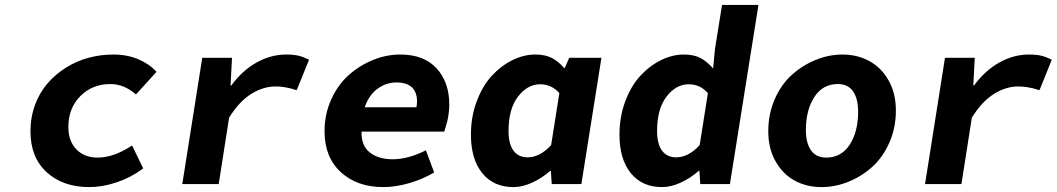

<svg xmlns="http://www.w3.org/2000/svg" viewBox="-20 -743 4266 775"><path d="M340.8 12.2Q234.4 12.2 168.7 -47.6Q103 -107.4 103 -212.9Q103 -270 121.6 -320.1Q140.1 -370.1 172.1 -406.7Q204.1 -443.4 246.3 -470Q288.6 -496.6 337.4 -509.8Q386.2 -522.9 437 -522.9Q493.2 -522.9 538.1 -503.9Q583 -484.9 611.8 -453.1L528.8 -361.8Q480.5 -403.8 425.8 -403.8Q353 -403.8 304.4 -355.2Q255.9 -306.6 255.9 -230Q255.9 -173.8 288.1 -140.4Q320.3 -106.9 374 -106.9Q439.5 -106.9 513.2 -155.8L558.1 -63Q508.8 -26.4 451.2 -7.1Q393.6 12.2 340.8 12.2Z M715.8 0 796.4 -509.8H916.5L910.6 -397.9H913.6Q959 -459.5 1016.6 -491.2Q1074.2 -522.9 1134.8 -522.9Q1165.5 -522.9 1185.3 -518.1Q1205.1 -513.2 1227.5 -502L1177.7 -378.9Q1156.7 -385.3 1149.2 -387.2Q1141.6 -389.2 1125.5 -391.6Q1109.4 -394 1091.8 -394Q1042.5 -394 993.9 -363.8Q945.3 -333.5 904.8 -268.1L862.8 0Z M1527.3 12.2Q1421.4 12.2 1355.7 -48.1Q1290 -108.4 1290 -212.9Q1290 -282.2 1317.1 -341.8Q1344.2 -401.4 1387.9 -440.2Q1431.6 -479 1485.8 -501Q1540 -522.9 1595.2 -522.9Q1691.4 -522.9 1742.4 -467Q1793.5 -411.1 1793.5 -320.8Q1793.5 -302.2 1790.8 -283.2Q1788.1 -264.2 1785.4 -253.9Q1782.7 -243.7 1778.3 -228.5Q1773.9 -213.4 1773.4 -211.9H1439.5Q1437.5 -155.8 1472.4 -127.9Q1507.3 -100.1 1565.4 -100.1Q1627 -100.1 1699.2 -136.2L1732.4 -46.9Q1686.5 -19.5 1631.6 -3.7Q1576.7 12.2 1527.3 12.2ZM1452.1 -310.1H1661.1Q1668.9 -356.9 1648.9 -383.5Q1628.9 -410.2 1580.1 -410.2Q1538.6 -410.2 1503.9 -384.8Q1469.2 -359.4 1452.1 -310.1Z M2052.7 12.2Q1972.2 12.2 1926.5 -44.2Q1880.9 -100.6 1880.9 -199.2Q1880.9 -272 1904.3 -334.2Q1927.7 -396.5 1965.1 -437Q2002.4 -477.5 2048.3 -500.2Q2094.2 -522.9 2140.6 -522.9Q2180.7 -522.9 2207.5 -509Q2234.4 -495.1 2258.8 -466.8L2277.8 -509.8H2407.7L2326.7 0H2207L2203.6 -53.2H2200.7Q2167.5 -23.9 2128.2 -5.9Q2088.9 12.2 2052.7 12.2ZM2109.9 -107.9Q2159.2 -107.9 2204.6 -157.2L2237.8 -367.2Q2206.1 -402.8 2160.6 -402.8Q2108.9 -402.8 2070.8 -353Q2032.7 -303.2 2032.7 -213.9Q2032.7 -161.6 2052.7 -134.8Q2072.8 -107.9 2109.9 -107.9Z M2652.3 12.2Q2571.8 12.2 2526.1 -44.2Q2480.5 -100.6 2480.5 -199.2Q2480.5 -272 2503.9 -334.2Q2527.3 -396.5 2564.7 -437Q2602.1 -477.5 2647.9 -500.2Q2693.8 -522.9 2740.2 -522.9Q2780.3 -522.9 2807.1 -509Q2834 -495.1 2858.4 -466.8L2866.2 -546.9L2894.5 -723.1H3041.5L2926.3 0H2806.6L2803.2 -53.2H2800.3Q2767.1 -23.9 2727.8 -5.9Q2688.5 12.2 2652.3 12.2ZM2709.5 -107.9Q2758.8 -107.9 2804.2 -157.2L2837.4 -367.2Q2805.7 -402.8 2760.3 -402.8Q2708.5 -402.8 2670.4 -353Q2632.3 -303.2 2632.3 -213.9Q2632.3 -161.6 2652.3 -134.8Q2672.4 -107.9 2709.5 -107.9Z M3295.9 12.2Q3236.3 12.2 3188.2 -13.7Q3140.1 -39.6 3110.6 -91.6Q3081.1 -143.6 3081.1 -212.9Q3081.1 -283.2 3107.2 -342.8Q3133.3 -402.3 3176.3 -440.9Q3219.2 -479.5 3272.5 -501.2Q3325.7 -522.9 3380.9 -522.9Q3439.9 -522.9 3488.5 -496.8Q3537.1 -470.7 3566.7 -418.5Q3596.2 -366.2 3596.2 -296.9Q3596.2 -226.6 3569.8 -167.2Q3543.5 -107.9 3500.7 -69.3Q3458 -30.8 3404.5 -9.3Q3351.1 12.2 3295.9 12.2ZM3314.9 -106.9Q3376 -106.9 3409.9 -159.2Q3443.8 -211.4 3443.8 -292Q3443.8 -344.7 3423.3 -374.3Q3402.8 -403.8 3361.8 -403.8Q3300.8 -403.8 3266.8 -351.1Q3232.9 -298.3 3232.9 -217.8Q3232.9 -166 3253.4 -136.5Q3273.9 -106.9 3314.9 -106.9Z M3713.9 0 3794.4 -509.8H3914.6L3908.7 -397.9H3911.6Q3957 -459.5 4014.6 -491.2Q4072.3 -522.9 4132.8 -522.9Q4163.6 -522.9 4183.3 -518.1Q4203.1 -513.2 4225.6 -502L4175.8 -378.9Q4154.8 -385.3 4147.2 -387.2Q4139.6 -389.2 4123.5 -391.6Q4107.4 -394 4089.8 -394Q4040.5 -394 3991.9 -363.8Q3943.4 -333.5 3902.8 -268.1L3860.8 0Z"/></svg>

Font: Office Code Pro D Bold Italic
Style: Regular
Weight: 700
Italic angle: -9°
Designer: Nathan Rutzky & Paul D. Hunt
Foundry: Adobe Systems Incorporated
Version: Version 1.004;PS 001.004;hotconv 1.0.70;makeotf.lib2.5.58329